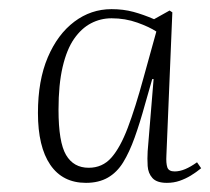

<svg xmlns="http://www.w3.org/2000/svg" viewBox="-20 -762 460 420"><path d="M344 -422Q343 -405 346 -396Q349 -387 362 -387Q373 -387 385 -392Q397 -397 411 -407L420 -394Q409 -385 397.5 -378Q386 -371 373 -366.5Q360 -362 345 -362Q323 -362 313.5 -372.5Q304 -383 303 -399Q302 -415 303 -431L316 -589H313L297 -533Q286 -493 274.5 -461Q263 -429 249.5 -407Q236 -385 216 -373.5Q196 -362 168 -362Q117 -362 90 -401.5Q63 -441 63 -515Q63 -586 84.5 -636.5Q106 -687 142.5 -714.5Q179 -742 224 -742Q250 -742 272 -736Q294 -730 317 -720L351 -739L357 -735ZM174 -395Q204 -395 223.5 -417Q243 -439 259.5 -482.5Q276 -526 294 -592L322 -693Q307 -703 280.5 -712.5Q254 -722 224 -722Q200 -722 179 -711Q158 -700 142 -677Q126 -654 117 -615.5Q108 -577 108 -522Q108 -451 124.5 -423Q141 -395 174 -395Z"/></svg>

Font: Literata 60pt ExtraLight
Style: Italic
Weight: 250
Italic angle: -2°
Designer: Latin by Veronika Burian and Jose Scaglione. Greek by Irene Vlachou. Cyrillic by Vera Evstafieva
Foundry: TypeTogether
Version: Version 3.103;gftools[0.9.29]